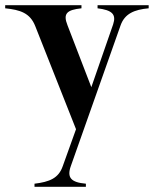

<svg xmlns="http://www.w3.org/2000/svg" viewBox="-23 -520 593 740"><path d="M110 188V200H308V188C251 183 234 165 250 120L442 -423C458 -467 494 -483 550 -488V-500H353V-488C409 -481 426 -465 413 -426L329 -184L237 -423C219 -468 235 -482 291 -488V-500H-3V-488C55 -482 93 -470 113 -419L270 -22L219 120C203 167 168 181 110 188Z"/></svg>

Font: Sprat Condensed Medium
Style: Regular
Weight: 500
Width: 3
Designer: Ethan Nakache
Foundry: Collletttivo
Version: Version 2.000;Glyphs 3.2 (3217)